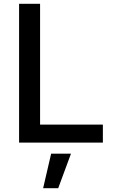

<svg xmlns="http://www.w3.org/2000/svg" viewBox="-20 -747 604 1006"><path d="M190 -727V-94H519V0H80V-727ZM352 58 285 239H206L248 58Z"/></svg>

Font: Sinter Medium
Style: Regular
Weight: 500
Foundry: Adobe & rsms
Version: Version 1.000